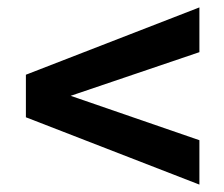

<svg xmlns="http://www.w3.org/2000/svg" viewBox="-20 -600 605 519"><path d="M519 -221V-101L50 -283V-398L519 -580V-459L171 -341Z"/></svg>

Font: Hind Guntur SemiBold
Style: Regular
Weight: 600
Designer: Manushi Parikh, Hitesh Malaviya
Foundry: Indian Type Foundry
Version: Version 1.000;PS 1.0;hotconv 1.0.86;makeotf.lib2.5.63406; tt